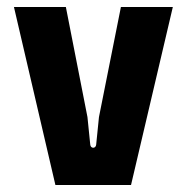

<svg xmlns="http://www.w3.org/2000/svg" viewBox="-20 -531 536 551"><path d="M139 0H356L476 -511H327L264 -195L256 -116C255 -104 240 -104 239 -116L231 -195L169 -511H20Z"/></svg>

Font: Finlandica
Style: Bold
Weight: 700
Designer: Niklas Ekholm, Juho Hiilivirta, Jaakko Suomalainen
Foundry: Helsinki Type Studio
Version: Version 2.000;Glyphs 3.2 (3202)